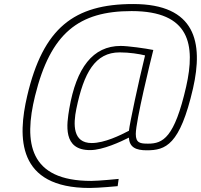

<svg xmlns="http://www.w3.org/2000/svg" viewBox="-20 -737 997 953"><path d="M435 -27C341 -27 343 -119 359 -197C396 -376 452 -477 574 -477C623 -477 672 -469 700 -462C668 -332 623 -122 620 -88C578 -66 499 -27 435 -27ZM641 -717C347 -717 194 -598 115 -261C67 -56 63 196 425 196C470 196 564 187 564 187L569 151C569 151 470 161 433 161C124 161 97 -29 154 -261C231 -574 372 -682 633 -682C923 -682 951 -515 904 -307C846 -53 789 -24 715 -24C676 -24 654 -27 654 -72C654 -136 728 -438 741 -489C701 -497 615 -509 579 -509C441 -509 359 -401 324 -198C311 -120 290 9 428 8C491 8 580 -34 620 -54C622 -5 656 9 708 9C802 9 873 -16 938 -298C990 -526 951 -717 641 -717Z"/></svg>

Font: RazerF5 Thin
Style: Italic
Weight: 250
Foundry: Razer Inc.
Version: Version 2